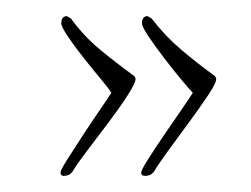

<svg xmlns="http://www.w3.org/2000/svg" viewBox="-20 -301 311 238"><path d="M160 -83Q155 -83 155 -87Q155 -90 163.5 -103.5Q172 -117 184 -134.5Q196 -152 206 -166.5Q216 -181 219 -186Q215 -190 205 -202Q195 -214 183.5 -229Q172 -244 164 -256Q156 -268 156 -272Q156 -281 163 -281L168 -278Q185 -256 204.5 -239.5Q224 -223 246 -207Q248 -205 248 -203Q248 -198 238 -183Q228 -168 214 -149Q200 -130 188 -113.5Q176 -97 172 -90Q168 -83 160 -83ZM59 -83Q55 -83 55 -87Q55 -90 63.5 -103.5Q72 -117 83.5 -134.5Q95 -152 105 -166.5Q115 -181 118 -186Q115 -191 105 -203Q95 -215 83.5 -229.5Q72 -244 64 -256Q56 -268 56 -272Q56 -281 63 -281L68 -278Q84 -256 104 -239.5Q124 -223 146 -207Q148 -205 148 -203Q148 -198 138 -182.5Q128 -167 114 -148.5Q100 -130 87.5 -113.5Q75 -97 71 -90Q67 -83 59 -83Z"/></svg>

Font: Fuggles
Style: Regular
Weight: 400
Designer: Rob Leuschke
Foundry: Robert E. Leuschke
Version: Version 1.100; ttfautohint (v1.8.3)